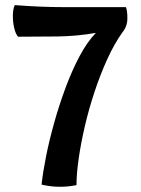

<svg xmlns="http://www.w3.org/2000/svg" viewBox="-20 -726 553 753"><path d="M280 0Q246 7 211.5 6.5Q177 6 143 -2Q148 -49 160.5 -112Q173 -175 192.5 -244.5Q212 -314 237 -381.5Q262 -449 292 -505.5Q322 -562 356 -597Q282 -584 206.5 -583Q131 -582 51 -582Q41 -593 35.5 -617Q30 -641 30.5 -666.5Q31 -692 38 -706Q89 -702 137 -700Q185 -698 234 -698H474Q480 -682 479.5 -652Q479 -622 460 -599Q428 -554 400.5 -493.5Q373 -433 350.5 -365Q328 -297 312.5 -230Q297 -163 288.5 -103.5Q280 -44 280 0Z"/></svg>

Font: Arima Thin
Style: Bold
Weight: 700
Version: Version 1.100